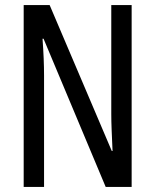

<svg xmlns="http://www.w3.org/2000/svg" viewBox="-20 -734 609 754"><path d="M497 0H395L151 -582H147Q153 -500 153 -438V0H73V-714H175L419 -141H422Q420 -185 418.5 -221.5Q417 -258 417 -286V-714H497Z"/></svg>

Font: Noto Sans Kannada ExtraCondensed
Style: Regular
Weight: 400
Width: 2
Designer: Jelle Bosma - Monotype Design Team
Foundry: Monotype Imaging Inc.
Version: Version 2.005; ttfautohint (v1.8.4.7-5d5b)